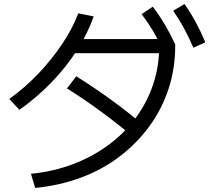

<svg xmlns="http://www.w3.org/2000/svg" viewBox="-20 -875 1040 949"><path d="M133 -16Q244 -27 340.5 -63.5Q437 -100 515.5 -158Q594 -216 650.5 -292Q707 -368 737 -458Q767 -548 767 -648L800 -612H327V-682H829L846 -656V-648Q846 -536 813 -435.5Q780 -335 718.5 -251Q657 -167 572 -102Q487 -37 381 2.5Q275 42 154 54ZM26 -386Q104 -442 170 -511.5Q236 -581 287 -657Q338 -733 367 -809L443 -794Q413 -708 360 -625.5Q307 -543 235 -468.5Q163 -394 76 -332ZM653 -187Q568 -258 483.5 -320.5Q399 -383 311 -438L357 -498Q451 -439 536.5 -376.5Q622 -314 700 -247ZM786 -625Q760 -682 735 -724Q710 -766 680 -805L735 -842Q768 -799 794.5 -754Q821 -709 846 -656ZM936 -639Q911 -696 887.5 -739Q864 -782 836 -822L892 -855Q923 -811 947.5 -765.5Q972 -720 995 -666Z"/></svg>

Font: M PLUS 1 Thin
Style: Regular
Weight: 400
Version: Version 1.001